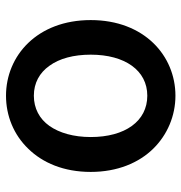

<svg xmlns="http://www.w3.org/2000/svg" viewBox="-2 -602 618 655"><g transform="rotate(-90 307.5 -275.0)"><path d="M127 -62C175 -13 240 14 308 14C444 14 566 -92 566 -275C566 -458 444 -564 308 -564C240 -564 175 -538 127 -488C79 -439 48 -367 48 -275C48 -184 79 -111 127 -62ZM410 -416C435 -382 448 -333 448 -275C448 -158 394 -82 308 -82C221 -82 167 -158 167 -275C167 -333 181 -382 205 -416C229 -450 265 -469 308 -469C351 -469 386 -450 410 -416Z"/></g></svg>

Font: GenSekiGothic2 TW M
Style: Regular
Weight: 500
Version: Version 2.100;PS 2.1;hotconv 16.6.51;makeotf.lib2.5.65220 DE